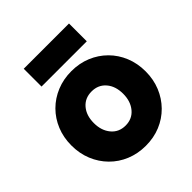

<svg xmlns="http://www.w3.org/2000/svg" viewBox="-200 -850 999 999"><g transform="rotate(-45 300.0 -350.5)"><path d="M300 16Q300 16 300 16Q300 16 300 16Q242 16 192 -4.5Q142 -25 105 -62.5Q68 -100 47.5 -150Q27 -200 27 -259Q27 -318 47.5 -368Q68 -418 105 -455Q142 -492 192 -512.5Q242 -533 300 -533Q359 -533 408.5 -512.5Q458 -492 495 -455Q532 -418 552.5 -368Q573 -318 573 -259Q573 -200 552.5 -150Q532 -100 495 -62.5Q458 -25 408.5 -4.5Q359 16 300 16ZM300 -133Q300 -133 300 -133Q300 -133 300 -133Q349 -133 378.5 -168.5Q408 -204 408 -259Q408 -315 378.5 -349.5Q349 -384 300 -384Q251 -384 221.5 -349.5Q192 -315 192 -259Q192 -204 221.5 -168.5Q251 -133 300 -133ZM134 -586Q134 -618 134 -651.5Q134 -685 134 -717Q217 -717 301 -717Q385 -717 467 -717Q467 -685 467 -651.5Q467 -618 467 -586Q385 -586 301 -586Q217 -586 134 -586Z"/></g></svg>

Font: Tilt Warp
Style: Regular
Weight: 400
Designer: Andy Clymer
Foundry: Andy Clymer
Version: Version 1.000